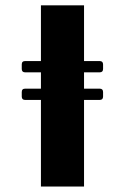

<svg xmlns="http://www.w3.org/2000/svg" viewBox="-20 -686 459 706"><path d="M130.5 0V-666.5H289V0ZM72.5 -420Q60 -420 60 -432.5V-449Q60 -461.5 72.5 -461.5H346.5Q359 -461.5 359 -449V-432.5Q359 -420 346.5 -420ZM72.5 -318.5Q60 -318.5 60 -331V-347.5Q60 -360 72.5 -360H346.5Q359 -360 359 -347.5V-331Q359 -318.5 346.5 -318.5Z"/></svg>

Font: Jaro
Style: Regular
Weight: 400
Designer: Agyei Archer, Celine Hurka, Mirko Velimirović
Version: Version 1.000